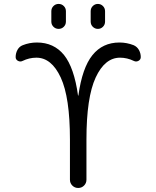

<svg xmlns="http://www.w3.org/2000/svg" viewBox="-20 -979 796 977"><path d="M441.4 -869.1V-921.9Q441.4 -937.5 452.1 -948.2Q462.9 -959 478 -959Q493.2 -959 503.9 -948.2Q514.6 -937.5 514.6 -921.9V-869.1Q514.6 -853.5 503.9 -842.8Q493.2 -832 478 -832Q462.9 -832 452.1 -842.8Q441.4 -853.5 441.4 -869.1ZM241.2 -869.1V-921.9Q241.2 -937.5 252 -948.2Q262.7 -959 278.3 -959Q293.9 -959 304.7 -948.2Q315.4 -937.5 315.4 -921.9V-869.1Q315.4 -853.5 304.7 -842.8Q293.9 -832 278.3 -832Q262.7 -832 252 -842.8Q241.2 -853.5 241.2 -869.1ZM419.9 -269.5V-64.5Q419.9 -46.9 407.7 -34.7Q395.5 -22.5 377.9 -22.5Q360.4 -22.5 348.1 -34.7Q335.9 -46.9 335.9 -64.5V-269.5Q335.9 -483.4 289.1 -584.5Q242.2 -685.5 165 -685.5Q128.9 -685.5 94.7 -668.9Q83 -663.1 71.3 -669.4Q59.6 -675.8 59.6 -688.5Q59.6 -708 68.8 -725.1Q78.1 -742.2 95.7 -749Q129.9 -762.7 168 -762.7Q253.9 -762.7 305.7 -699.2Q357.4 -634.8 377 -493.2Q377 -492.2 377.9 -492.2Q378.9 -492.2 378.9 -493.2Q398.4 -633.8 450.2 -698.2Q502 -762.7 587.9 -762.7Q625 -762.7 660.2 -749Q677.7 -741.2 687 -724.6Q696.3 -708 696.3 -688.5Q696.3 -675.8 684.6 -669.4Q672.9 -663.1 661.1 -668.9Q627 -685.5 590.8 -685.5Q513.7 -685.5 466.8 -584.5Q419.9 -483.4 419.9 -269.5Z"/></svg>

Font: Gen Jyuu Gothic Normal
Style: Regular
Weight: 300
Designer: [Source Han Sans]
Ryoko NISHIZUKA  (kana & ideographs); Paul D. Hunt (Latin, Greek & Cyrillic); Wenlong ZHANG  (bopomofo
Version: Version 1.002.20150607